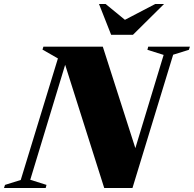

<svg xmlns="http://www.w3.org/2000/svg" viewBox="-68 -938 968 958"><path d="M624 -147 588 -135 748.5 -664 667.5 -689.5 671.5 -705H879.5L874.5 -689.5L796 -665L593 0H452L247 -646.5L268 -650.5L83 -41L164 -15.5L160 0H-48L-43 -15.5L35.5 -40L221 -646.5L144 -690.5L148.5 -705H445ZM750.5 -918 595.5 -764.5H486.5L426 -918H459L575 -823H524.5L706.5 -918Z"/></svg>

Font: Newsreader 60pt ExtraBold
Style: Italic
Weight: 800
Italic angle: -17°
Designer: Hugues Gentile
Foundry: Production Type
Version: Version 1.003